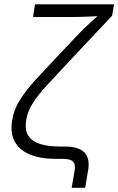

<svg xmlns="http://www.w3.org/2000/svg" viewBox="-20 -748 557 904"><path d="M317.4 136.2 331.5 53.7Q334.5 34.7 330.1 22.7Q325.7 10.7 312.3 5.4Q298.8 0 275.4 0H243.2Q170.9 0 121.3 -20.3Q71.8 -40.5 49.6 -81.1Q27.3 -121.6 37.1 -181.2Q45.4 -232.4 73.5 -277.3Q101.6 -322.3 147.7 -372.6Q193.8 -422.9 256.3 -488.8L338.4 -575.7Q356 -594.7 373 -611.1Q390.1 -627.4 406 -642.1Q421.9 -656.7 436.8 -669.9Q451.7 -683.1 465.3 -695.3L461.9 -673.3Q443.8 -671.9 424.3 -671.1Q404.8 -670.4 384.8 -669.4Q364.7 -668.5 345 -668.2Q325.2 -668 307.1 -668H135.3L145 -727.5H517.1L507.8 -673.8L296.9 -449.7Q237.8 -386.7 197 -342Q156.2 -297.4 133.3 -260.5Q110.4 -223.6 103.5 -183.6Q95.7 -136.2 113.5 -108.9Q131.3 -81.5 169.7 -69.8Q208 -58.1 261.7 -58.1H286.1Q349.1 -58.1 376.7 -31Q404.3 -3.9 395 52.7L380.9 136.2Z"/></svg>

Font: Inter 17pt Light
Style: Italic
Weight: 300
Italic angle: -9.3988°
Version: Version 4.001;git-66647c0bb